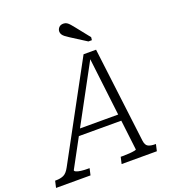

<svg xmlns="http://www.w3.org/2000/svg" viewBox="-215 -1060 1065 1183"><g transform="rotate(-20 317.0 -468.0)"><path d="M191 -294H480L481 -252H171ZM415 -692 427 -691 88 -65Q87 -59 98 -54Q109 -49 128.5 -46.5Q148 -44 171 -44H184L174 0H-52L-42 -44H-36Q-7 -44 14 -53.5Q35 -63 53 -97L389 -716H471L548 -91Q552 -61 568.5 -52.5Q585 -44 614 -44H619L609 0H378L388 -44H401Q425 -44 445 -45.5Q465 -47 478 -49.5Q491 -52 491 -55ZM444 -780H467L469 -799L399 -887Q387 -902 377.5 -913Q368 -924 358.5 -930Q349 -936 336 -936Q317 -936 306.5 -924.5Q296 -913 296 -898Q296 -888 301.5 -879Q307 -870 317.5 -862Q328 -854 342 -845Z"/></g></svg>

Font: Roboto Serif 20pt ExtraLight
Style: Italic
Weight: 250
Italic angle: -10°
Version: Version 1.007